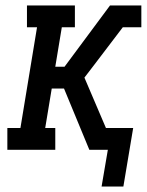

<svg xmlns="http://www.w3.org/2000/svg" viewBox="-20 -550 540 705"><path d="M353 135 376 0H308L215 -225H170L146 -80H183V0H7V-80H55L116 -450H79V-530H255V-450H207L183 -305H217L384 -530H465L457 -485L465 -530H499V-450H431L326 -312L290 -265L369 -80H469L433 135Z"/></svg>

Font: Iosevka Slab Medium Oblique
Style: Regular
Weight: 500
Italic angle: -9°
Monospace: yes
Designer: Belleve Invis
Foundry: Belleve Invis
Version: Version 11.1.1; ttfautohint (v1.8.3)